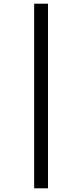

<svg xmlns="http://www.w3.org/2000/svg" viewBox="-20 -783 445 1040"><path d="M165 -763H240V237H165Z"/></svg>

Font: Noto Sans Khmer ExtraCondensed
Style: Regular
Weight: 400
Width: 2
Designer: Danh Hong and the Monotype Design Team
Foundry: Monotype Imaging Inc.
Version: Version 2.004